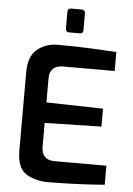

<svg xmlns="http://www.w3.org/2000/svg" viewBox="-62 -985 717 1036"><g transform="rotate(5 297.0 -467.0)"><path d="M69 -151V-577Q69 -662 115 -700Q161 -738 226 -738Q320 -738 388 -735Q456 -732 544 -727V-624H265Q230 -624 211 -606.5Q192 -589 192 -554V-423L499 -416V-319L192 -312V-185Q192 -111 264 -111H544V-8Q418 3 240 5Q170 5 119.5 -26Q69 -57 69 -151ZM262 -829V-919Q262 -939 281 -939H338Q347 -939 352 -933.5Q357 -928 357 -919V-829Q357 -810 338 -810H281Q273 -810 267.5 -815Q262 -820 262 -829Z"/></g></svg>

Font: Exo SemiBold
Style: Regular
Weight: 600
Designer: Natanael Gama
Foundry: Natanael Gama
Version: Version 1.500